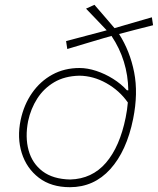

<svg xmlns="http://www.w3.org/2000/svg" viewBox="-20 -770 657 799"><path d="M271 9Q193 9 141.8 -30.2Q90.5 -69.5 70.5 -133.2Q50.5 -197 66 -271Q79.5 -334.5 113.5 -383.2Q147.5 -432 197.8 -459.5Q248 -487 311 -487Q344 -487 380.5 -475Q417 -463 450.5 -442Q484 -421 508 -394.5L514 -394Q512 -519 444 -620.5L414 -612Q382 -602.5 342.5 -590.8Q303 -579 260 -566L255 -599Q298 -610.5 337.2 -620.8Q376.5 -631 410 -640L424 -644Q403 -666 381.2 -689Q359.5 -712 338 -734L373 -750Q391.5 -728.5 412.8 -704Q434 -679.5 456.5 -653H457Q491 -663 529.5 -674.2Q568 -685.5 612 -698L617 -665Q577.5 -655 542.2 -646Q507 -637 475.5 -628.5Q521 -557 538.2 -469.5Q555.5 -382 534 -275Q507 -141.5 439 -66.2Q371 9 271 9ZM97 -266Q84 -199 99 -144.5Q114 -90 157.2 -57.2Q200.5 -24.5 272 -23Q363 -25.5 420.8 -92.5Q478.5 -159.5 503 -281Q509.5 -313 512 -343.5Q477 -393.5 422.5 -424Q368 -454.5 310 -455Q249 -453.5 205.5 -427.8Q162 -402 135 -359.8Q108 -317.5 97 -266Z"/></svg>

Font: Commissioner Loud Thin
Style: Italic
Weight: 100
Italic angle: -12°
Designer: Kostas Bartsokas
Foundry: Kostas Bartsokas
Version: Version 1.000; ttfautohint (v1.8.3)